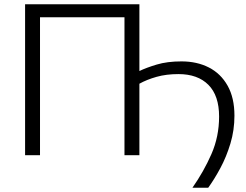

<svg xmlns="http://www.w3.org/2000/svg" viewBox="-20 -733 1164 907"><path d="M889 154Q942.5 77.5 978.8 -5.2Q1015 -88 1015 -182.5Q1015 -281.5 964.5 -332.2Q914 -383 823 -383Q765.5 -383 719.5 -370Q673.5 -357 638.5 -337.5V0H568V-651.5H169V0H98.5V-713H638.5V-397.5Q670.5 -413 720.2 -428Q770 -443 837.5 -443Q910.5 -443 966.8 -414.2Q1023 -385.5 1055.2 -328.2Q1087.5 -271 1087.5 -186.5Q1087.5 -118 1068.5 -55Q1049.5 8 1021 61Q992.5 114 963.5 154Z"/></svg>

Font: Heraclito Light
Style: Regular
Weight: 300
Designer: Kostas Bartsokas (font) & Cristiano Sobral (main changes)
Foundry: Kostas Bartsokas (font) & Cristiano Sobral (main changes)
Version: Version 1.00;July 8, 2020;FontCreator 13.0.0.2655 64-bit